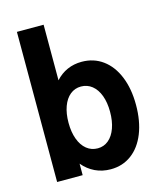

<svg xmlns="http://www.w3.org/2000/svg" viewBox="-113 -836 789 929"><g transform="rotate(-15 281.0 -372.0)"><path d="M524.9 -262.2Q524.9 -180.7 500.5 -119.6Q476.1 -58.6 431.4 -25.4Q386.7 7.8 327.1 7.8Q284.7 7.8 249.3 -9Q213.9 -25.9 187.5 -57.6V0H59.6V-752H193.4V-473.6Q218.8 -502 252 -516.6Q285.2 -531.2 324.2 -531.2Q384.3 -531.2 429.7 -498Q475.1 -464.8 500 -403.8Q524.9 -342.8 524.9 -262.2ZM395 -262.2Q395 -308.6 382.1 -343.5Q369.1 -378.4 345.2 -397.5Q321.3 -416.5 290 -416.5Q259.3 -416.5 235.8 -397.5Q212.4 -378.4 199.7 -343.5Q187 -308.6 187 -262.2Q187 -215.3 200 -180.2Q212.9 -145 236.8 -125.7Q260.7 -106.4 292.5 -106.4Q323.2 -106.4 346.4 -125.7Q369.6 -145 382.3 -180.2Q395 -215.3 395 -262.2Z"/></g></svg>

Font: Reddit Mono
Style: Bold
Weight: 700
Designer: Stephen Hutchings
Foundry: Reddit
Version: Version 1.009